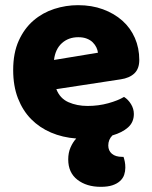

<svg xmlns="http://www.w3.org/2000/svg" viewBox="-20 -521 589 743"><path d="M198 -176Q212 -140 245 -125.5Q278 -111 319 -111Q361 -111 399 -121.5Q437 -132 460 -146Q476 -136 487 -118Q498 -100 498 -80Q498 -48 475.5 -28Q453 -8 415 3Q399 19 399 42Q399 62 413 74Q427 86 453 86H458Q461 95 463 105Q465 115 465 128Q465 142 460.5 155.5Q456 169 444.5 179.5Q433 190 415 196Q397 202 370 202Q315 202 279.5 174.5Q244 147 244 96Q244 70 253 49.5Q262 29 275 15Q222 11 177.5 -8Q133 -27 100.5 -60Q68 -93 49.5 -140.5Q31 -188 31 -250Q31 -316 52.5 -363.5Q74 -411 109.5 -441.5Q145 -472 190 -486.5Q235 -501 282 -501Q335 -501 378.5 -485Q422 -469 453.5 -441Q485 -413 502 -374Q519 -335 519 -289Q519 -255 500 -237Q481 -219 447 -214ZM283 -377Q245 -377 219.5 -354Q194 -331 189 -289L359 -317Q358 -327 353 -337.5Q348 -348 339 -357Q330 -366 316 -371.5Q302 -377 283 -377Z"/></svg>

Font: Baloo Paaji 2 ExtraBold
Style: Regular
Weight: 800
Designer: Shuchita Grover, Noopur Datye and Ek Type
Foundry: Ek Type
Version: Version 1.640;hotconv 1.0.111;makeotfexe 2.5.65597; ttfautoh